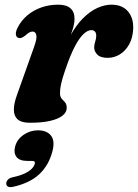

<svg xmlns="http://www.w3.org/2000/svg" viewBox="-20 -498 575 800"><path d="M54.5 -341Q46.5 -345 46 -356.5Q45.5 -368 54.5 -385Q69.5 -413.5 94.5 -434.5Q119.5 -455.5 152.2 -467Q185 -478.5 222.5 -478.5Q256.5 -478.5 273.5 -463.5Q290.5 -448.5 290.5 -420Q290.5 -400.5 283 -376.2Q275.5 -352 265.2 -326Q255 -300 246.5 -274.8Q238 -249.5 236.5 -228.5L227 -231Q245 -297.5 270.5 -344.8Q296 -392 325.5 -421.5Q355 -451 385.5 -464.8Q416 -478.5 444 -478.5Q489 -478.5 512.8 -451Q536.5 -423.5 535 -379Q533.5 -340.5 518.2 -313.2Q503 -286 479.5 -271.5Q456 -257 429 -257Q399 -257 385.8 -270.2Q372.5 -283.5 372.5 -300Q372.5 -313 376.8 -325Q381 -337 381 -349.5Q381 -360.5 375.5 -366.5Q370 -372.5 360.5 -372.5Q345.5 -372.5 328 -356.2Q310.5 -340 291.5 -303.8Q272.5 -267.5 252 -207Q240 -172 235 -150.2Q230 -128.5 230 -111Q230 -94.5 237 -86.8Q244 -79 251 -71.5Q258 -64 258 -48Q258 -30.5 240.8 -16.5Q223.5 -2.5 189.5 5.5Q155.5 13.5 104 13.5Q70 13.5 54 -0.2Q38 -14 37.8 -40.2Q37.5 -66.5 51 -103L122 -302.5Q135 -338.5 131.2 -352.5Q127.5 -366.5 116 -366.5Q109.5 -366.5 102.5 -363Q95.5 -359.5 85.5 -350Q74.5 -341.5 67.8 -339.8Q61 -338 54.5 -341ZM94.5 172.5Q60.5 172.5 48.2 155.2Q36 138 43 112.5Q51 82.5 78.2 63.8Q105.5 45 138 45Q175.5 45 192.8 67.5Q210 90 198 134Q183 191 143.5 228Q104 265 34 280.5Q19.5 283.5 12.8 279.2Q6 275 6 266Q6.5 257.5 13 250.5Q19.5 243.5 33 240.5Q63.5 234 83 224.8Q102.5 215.5 112.8 204.5Q123 193.5 125 183.5Q128 172.5 113.5 172.5Z"/></svg>

Font: Fraunces
Style: Bold Italic
Weight: 700
Italic angle: -16°
Version: Version 1.000;[b76b70a41]